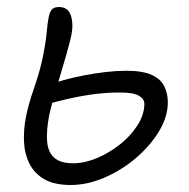

<svg xmlns="http://www.w3.org/2000/svg" viewBox="-20 -518 539 548"><path d="M182 10Q135 10 106.5 -6.5Q78 -23 64 -51Q50 -79 48.5 -113.5Q47 -148 54 -184Q61 -220 77.5 -267.5Q94 -315 102 -354Q111 -399 113.5 -427.5Q116 -456 119 -469Q121 -480 124.5 -486Q128 -492 133.5 -495Q139 -498 148 -498Q174 -498 182 -474.5Q190 -451 184 -419Q179 -396 170 -364.5Q161 -333 151 -299.5Q141 -266 132.5 -236.5Q124 -207 120 -187Q112 -144 114.5 -114Q117 -84 134.5 -68Q152 -52 189 -52Q221 -52 256 -66.5Q291 -81 322 -105.5Q353 -130 372.5 -160.5Q392 -191 392 -222Q392 -236 376 -245Q360 -254 322 -254Q282 -254 243 -248.5Q204 -243 168.5 -234.5Q133 -226 105 -218Q99 -217 95 -220Q91 -223 89 -228.5Q87 -234 88 -239Q90 -250 94 -259Q98 -268 109 -272Q132 -281 160.5 -289Q189 -297 220.5 -303Q252 -309 282.5 -312.5Q313 -316 340 -316Q388 -316 413.5 -304Q439 -292 449 -271.5Q459 -251 459 -226Q459 -185 434 -143.5Q409 -102 368 -67Q327 -32 278 -11Q229 10 182 10Z"/></svg>

Font: Shantell Sans Light
Style: Italic
Weight: 300
Italic angle: -11°
Designer: Stephen Nixon, Anya Danilova, Shantell Martin
Foundry: Arrow Type
Version: Version 1.008;[ac192a2d6]